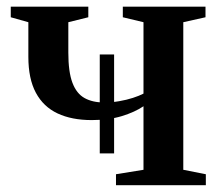

<svg xmlns="http://www.w3.org/2000/svg" viewBox="-20 -542 644 562"><path d="M319.5 0V-32L400 -45V-231Q375 -214 336.8 -202.2Q298.5 -190.5 248.5 -190.5Q190 -190.5 148.5 -210Q107 -229.5 85 -270.5Q63 -311.5 63 -375.5V-477L11.5 -491.5V-522.5H238.5V-491.5L180 -477V-388Q180 -331.5 192 -299.8Q204 -268 227.5 -255Q251 -242 285 -242Q307 -242 328.8 -245.8Q350.5 -249.5 369 -255.5Q387.5 -261.5 400 -268V-477L339.5 -491.5V-522.5H581.5V-491.5L516.5 -477V-45L582.5 -32V0ZM272 -93V-382.5H314V-93Z"/></svg>

Font: Merriweather 96pt SemiBold
Style: Regular
Weight: 600
Version: Version 2.100